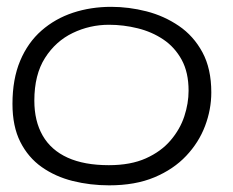

<svg xmlns="http://www.w3.org/2000/svg" viewBox="-20 -518 681 562"><path d="M299.5 24.5Q244 24.5 193 11.8Q142 -1 102.2 -29Q62.5 -57 39.5 -102.5Q16.5 -148 16.5 -214Q16.5 -286.5 39 -340Q61.5 -393.5 101.5 -428.5Q141.5 -463.5 193.8 -480.8Q246 -498 305.5 -498Q357 -498 408.8 -484.8Q460.5 -471.5 503.5 -442.2Q546.5 -413 572.5 -365Q598.5 -317 598.5 -247.5Q598.5 -197.5 580.2 -149.2Q562 -101 525 -61.8Q488 -22.5 432 1Q376 24.5 299.5 24.5ZM298.5 -34.5Q362.5 -34.5 407 -54.5Q451.5 -74.5 479.2 -107Q507 -139.5 519.5 -177.5Q532 -215.5 532 -252.5Q532 -306 511.8 -343Q491.5 -380 458 -402.5Q424.5 -425 383 -435.2Q341.5 -445.5 299 -445.5Q243 -445.5 193 -421.5Q143 -397.5 111.8 -348.5Q80.5 -299.5 80.5 -223.5Q80.5 -163.5 105 -121Q129.5 -78.5 178 -56.5Q226.5 -34.5 298.5 -34.5Z"/></svg>

Font: Gluten ExtraLight
Style: Regular
Weight: 250
Designer: Tyler Finck
Foundry: Etcetera Type Company
Version: Version 1.300